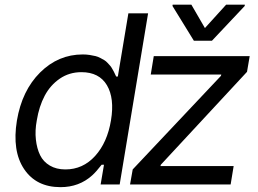

<svg xmlns="http://www.w3.org/2000/svg" viewBox="-20 -784 1098 816"><path d="M237.2 11.4Q133.9 11.4 82.4 -65.5Q30.9 -142.4 51.8 -271.3Q73.2 -399.1 150.4 -475.9Q227.6 -552.6 331.7 -552.6Q347.3 -552.6 361.3 -550.4Q375.4 -548.3 386 -545.6Q396.7 -543 406.8 -537.5Q416.9 -532 423.7 -528.1Q430.4 -524.1 437.7 -516.2Q445 -508.2 448.5 -504.3Q452.1 -500.4 457.2 -491.3Q462.4 -482.2 463.8 -479.6Q465.2 -476.9 469.3 -468Q473.4 -459.2 473.7 -458.8H480.8L525.6 -727.3H609.4L488.6 0H407.7L421.9 -83.8H411.9Q387.8 -52.9 371.8 -38.7Q316.4 11.4 237.2 11.4ZM257.8 -63.9Q332.4 -63.9 384.2 -121.1Q436.1 -178.3 451.7 -272.7Q467.3 -366.1 434.5 -421.7Q401.6 -477.3 326 -477.3Q274.5 -477.3 234.2 -449.8Q193.9 -422.2 169.9 -377Q146 -331.7 136.4 -272.7Q128.2 -229 132.5 -190.9Q136.7 -152.7 150.4 -124.6Q164.1 -96.6 191.8 -80.3Q219.5 -63.9 257.8 -63.9ZM532.7 0 544 -63.9 919 -461.6 920.5 -467.3H620.7L633.5 -545.5H1041.2L1029.8 -478.7L663.4 -83.8L661.9 -78.1H973L960.2 0ZM793.3 -764.2 850.9 -664.8 941.1 -764.2H1020.6L1019.9 -758.5L880.7 -610.8H804L713.1 -758.5L713.8 -764.2Z"/></svg>

Font: Karasuma Gothic
Style: Italic
Weight: 400
Italic angle: -9.39999°
Designer: Rasmus Andersson / Ryoko Nishizuka
Foundry: Genbu
Version: Version 1.00